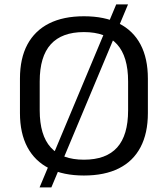

<svg xmlns="http://www.w3.org/2000/svg" viewBox="-20 -781 754 863"><path d="M357.2 7.9Q264.8 7.9 200.8 -24.3Q136.8 -56.5 103.2 -119.3Q69.7 -182.1 69.7 -272.7V-427.3Q69.7 -518.7 103.2 -581.1Q136.8 -643.5 200.8 -675.7Q264.8 -707.9 357.2 -707.9Q450.4 -707.9 514.5 -675.7Q578.6 -643.5 611.6 -581.1Q644.7 -518.7 644.7 -427.3V-272.7Q644.7 -182.1 611.6 -119.3Q578.6 -56.5 514.5 -24.3Q450.4 7.9 357.2 7.9ZM357.2 -63.2Q457.3 -63.2 506.6 -118.2Q555.8 -173.1 555.8 -285V-415Q555.8 -526.9 506.2 -581.8Q456.5 -636.8 357.2 -636.8Q257.9 -636.8 208.2 -581.8Q158.5 -526.9 158.5 -415V-285Q158.5 -173.1 208.2 -118.2Q257.9 -63.2 357.2 -63.2ZM555.5 -761.3 210.9 61.3H157.9L502.4 -761.3Z"/></svg>

Font: Pathway Extreme 8pt Thin
Style: Regular
Weight: 100
Version: Version 1.001;gftools[0.9.26]